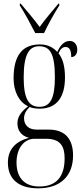

<svg xmlns="http://www.w3.org/2000/svg" viewBox="-20 -786 452 1046"><path d="M172 -606H220C241 -651 278 -718 303 -756V-766H298C262 -722 227 -683 196 -639C165 -682 129 -723 93 -766H88V-756C113 -718 149 -651 172 -606ZM188 240C312 240 378 170 378 61C378 -23 340 -80 245 -80H178C138 -80 111 -103 111 -141C111 -162 119 -181 141 -203C158 -196 179 -194 196 -194C290 -194 334 -258 334 -364C334 -428 321 -467 299 -496C309 -519 321 -530 337 -530C359 -530 368 -512 368 -475C388 -475 401 -491 401 -516C401 -540 387 -563 360 -563C325 -563 304 -530 292 -503C268 -530 236 -544 198 -544C104 -544 54 -487 54 -359C54 -286 85 -229 133 -207C91 -175 75 -146 75 -114C75 -79 92 -47 138 -35C62 -15 23 30 23 100C23 190 82 240 188 240ZM195 -204C136 -204 109 -249 109 -364C109 -492 140 -534 193 -534C251 -534 279 -497 279 -365C279 -248 253 -204 195 -204ZM194 230C117 230 70 186 70 99C70 22 111 -30 168 -30H230C309 -30 332 10 332 77C332 172 291 230 194 230Z"/></svg>

Font: Noto Serif Display ExtraCondensed Light
Style: Regular
Weight: 300
Width: 2
Designer: Monotype Design Team
Foundry: Monotype Imaging Inc.
Version: Version 2.009